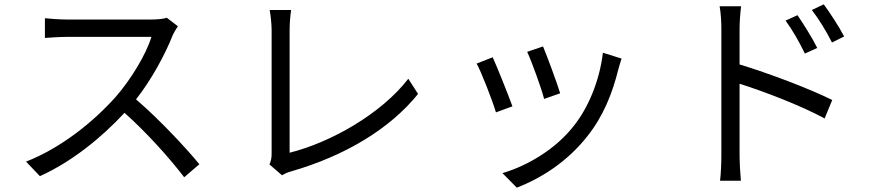

<svg xmlns="http://www.w3.org/2000/svg" viewBox="-20 -790 4040 885"><path d="M749 -708C733 -703 707 -700 674 -700H288C258 -700 201 -704 187 -706V-615C198 -616 253 -620 288 -620H678C653 -537 580 -419 512 -342C409 -227 261 -108 100 -45L164 22C312 -45 447 -155 554 -270C656 -179 762 -61 829 27L899 -33C834 -112 712 -242 607 -332C678 -422 741 -539 775 -625C781 -639 794 -661 800 -669Z M1280 18C1296 8 1311 3 1322 0C1571 -72 1777 -196 1907 -357L1862 -427C1738 -266 1506 -134 1315 -86V-653C1315 -682 1318 -719 1322 -744H1223C1227 -724 1232 -679 1232 -653V-81C1232 -61 1229 -48 1222 -32Z M2483 -576 2410 -551C2431 -506 2477 -379 2488 -334L2562 -360C2549 -404 2500 -536 2483 -576ZM2759 -547C2744 -419 2692 -292 2621 -205C2539 -102 2412 -26 2296 8L2362 75C2474 32 2596 -45 2688 -163C2760 -253 2803 -360 2830 -470C2834 -483 2838 -499 2845 -520ZM2251 -526 2177 -497C2197 -462 2251 -324 2266 -272L2342 -300C2323 -352 2271 -483 2251 -526Z M3871 -622C3847 -668 3803 -735 3777 -770L3722 -744C3756 -700 3788 -647 3815 -594ZM3747 -569C3724 -616 3681 -683 3656 -720L3601 -695C3634 -650 3665 -595 3690 -543ZM3389 -657C3389 -687 3392 -730 3396 -761H3297C3303 -730 3305 -685 3305 -657V-75C3305 -38 3303 11 3299 43H3395C3392 11 3389 -43 3389 -75V-404C3500 -369 3673 -303 3781 -244L3816 -329C3710 -382 3521 -453 3389 -493Z"/></svg>

Font: Noto Sans Japanese Regular
Style: Regular
Weight: 400
Designer: Ryoko NISHIZUKA (kana & ideographs); Paul D. Hunt (Latin, Greek & Cyrillic); Wenlong ZHANG (bopomofo); Sandoll Communica
Foundry: Adobe Systems Incorporated
Version: Version 1.000;PS 1;hotconv 1.0.78;makeotf.lib2.5.61930